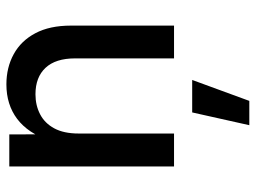

<svg xmlns="http://www.w3.org/2000/svg" viewBox="-121 -451 811 609"><g transform="rotate(-90 284.5 -146.5)"><path d="M165.5 -302.7V0H61V-522.5H162.6L163.1 -393.1H142.1Q166.5 -463.4 211.9 -497.6Q257.3 -531.7 321.3 -531.7Q375 -531.7 417.2 -508.5Q459.5 -485.4 483.6 -439.9Q507.8 -394.5 507.8 -326.7V0H403.8V-314Q403.8 -375.5 374 -407.5Q344.2 -439.5 290 -439.5Q254.9 -439.5 226.6 -424.8Q198.2 -410.2 181.9 -379.9Q165.5 -349.6 165.5 -302.7ZM191.9 238.8 232.4 57.6H335.4L269 238.8Z"/></g></svg>

Font: Inter 28pt Medium
Style: Regular
Weight: 500
Designer: Rasmus Andersson
Foundry: rsms
Version: Version 4.001;git-66647c0bb